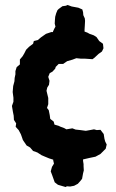

<svg xmlns="http://www.w3.org/2000/svg" viewBox="-20 -632 466 772"><path d="M244 120 230 116 213 111 200 101 195 87 190 73 184 57 189 39 197 26 194 13V10L178 5L161 -2L147 -8L130 -19L113 -25L101 -39L87 -47L72 -69L69 -78L64 -92L55 -109L43 -122L45 -136L36 -150L35 -167L32 -182L28 -206L34 -223V-239L31 -262L33 -286L38 -305L39 -319L42 -333V-346L47 -362L60 -373V-393L71 -406L78 -418L85 -432L97 -444L113 -456L116 -467L132 -471L145 -482L165 -496L186 -503H193V-505L198 -516L203 -525L200 -537L201 -554L202 -565L206 -579L211 -591L216 -596L231 -607L245 -609L252 -612L268 -606L295 -601L311 -594L314 -583L315 -571L321 -558L322 -548L321 -529L320 -513V-505L331 -501L340 -496L357 -490L368 -483L379 -467L394 -456L396 -438L390 -425L376 -415L360 -400L352 -394L323 -396H306L287 -398L271 -392L250 -386L234 -375H216L204 -363L202 -356L191 -344L180 -338L174 -323L179 -307L177 -291L170 -280L167 -267L174 -238V-213L169 -198L176 -189L180 -169L182 -154L196 -143L199 -131L216 -126L222 -123L238 -117L247 -112L271 -116L284 -111L303 -109L325 -106L342 -109L358 -112L369 -109L384 -110L397 -93L400 -74L403 -63L409 -51L405 -34L384 -13L364 -2L340 3L314 9V15L316 28V36L317 53L314 65L310 87L302 97L293 107L278 115L262 118L249 117Z"/></svg>

Font: Winky Rough SemiBold
Style: Regular
Weight: 600
Designer: Simon Atzbach
Foundry: typofactur
Version: Version 1.206; ttfautohint (v1.8.4.7-5d5b)